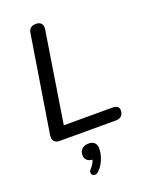

<svg xmlns="http://www.w3.org/2000/svg" viewBox="-176 -802 900 1157"><g transform="rotate(-20 274.0 -223.5)"><path d="M98 0Q73 0 62 -13.5Q51 -27 54 -52L153 -669Q156 -691 168.5 -701.5Q181 -712 203 -712Q226 -712 237 -698.5Q248 -685 244 -661L152 -80H463Q484 -80 495 -72Q506 -64 506 -48Q506 -25 493 -12.5Q480 0 458 0ZM250 254Q240 264 229 264.5Q218 265 211.5 259Q205 253 205 242.5Q205 232 216 221Q230 206 237.5 190.5Q245 175 247 158L250 174Q224 174 210 161.5Q196 149 196 128Q196 102 212 88Q228 74 254 74Q279 74 292 87Q305 100 305 125Q305 148 298 172Q291 196 279 217Q267 238 250 254Z"/></g></svg>

Font: Nunito ExtraLight Medium
Style: Italic
Weight: 500
Italic angle: -9°
Version: Version 3.602